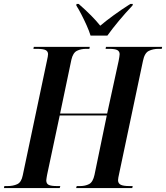

<svg xmlns="http://www.w3.org/2000/svg" viewBox="-50 -951 840 971"><path d="M-30 0 -28 -10H-12Q16 -10 37 -19.5Q58 -29 65 -64L187 -642Q193 -668 193 -677Q193 -691 181 -697.5Q169 -704 135 -704H119L121 -714H404L402 -704H386Q359 -704 339 -694Q319 -684 311 -649L254 -377H492L550 -643Q552 -655 553.5 -663Q555 -671 555 -677Q555 -691 543.5 -697.5Q532 -704 502 -704H484L486 -714H770L768 -704H752Q724 -704 702.5 -693.5Q681 -683 673 -643L552 -70Q550 -60 548.5 -53Q547 -46 547 -40Q547 -24 560 -17Q573 -10 605 -10H621L619 0H335L338 -10H355Q381 -10 400.5 -20Q420 -30 428 -67L490 -367H252L188 -66Q187 -58 185.5 -51Q184 -44 184 -39Q184 -22 196.5 -16Q209 -10 239 -10H255L252 0ZM408 -771Q401 -794 388 -823Q375 -852 361 -879Q347 -906 336 -923L337 -931H348Q419 -869 457 -821Q484 -844 523 -872.5Q562 -901 609 -931H622L620 -923Q584 -885 551.5 -846Q519 -807 493 -771Z"/></svg>

Font: Noto Serif Display Condensed SemiBold
Style: Italic
Weight: 600
Width: 3
Italic angle: -12°
Designer: Monotype Design Team
Foundry: Monotype Imaging Inc.
Version: Version 2.009